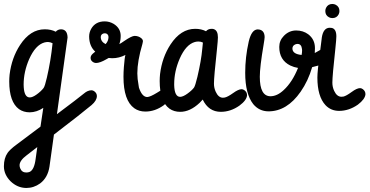

<svg xmlns="http://www.w3.org/2000/svg" viewBox="-29 -562 1865 969"><path d="M17.6 -150.9Q17.6 -167.5 19.5 -186Q29.8 -270 72.3 -335Q124 -414.1 196.8 -414.1Q228.5 -414.1 252.4 -401.9Q262.2 -413.6 278.8 -414.1Q311 -413.6 312 -372.6Q312 -371.1 258.3 14.2Q366.2 -66.4 395 -90.3Q413.1 -106 432.6 -106.4Q439.5 -106.4 445.8 -102.1Q460 -92.3 460 -77.1Q459.5 -54.2 433.1 -31.7Q384.3 9.3 243.2 117.2L220.7 278.8Q212.4 334.5 173.3 363.8Q141.6 386.7 103.5 386.7Q58.6 386.2 23.9 352.5Q-9.3 318.8 -9.3 277.3Q-9.3 236.3 9.3 209.5Q21 192.4 54.7 167.5L55.7 167Q56.2 166.5 58.6 164.6Q92.3 139.6 175.3 77.1L189.5 -17.6Q156.7 4.4 121.1 4.9Q89.8 4.9 66.9 -11.2Q17.6 -47.4 17.6 -150.9ZM190.9 -117.7Q197.8 -127.4 207.5 -169.9Q227.5 -256.3 236.3 -343.8Q225.1 -349.6 213.4 -350.1Q204.6 -350.1 195.3 -347.7Q149.9 -335 118.2 -263.7Q90.3 -199.7 90.3 -135.3Q90.3 -128.4 90.8 -121.6Q94.2 -70.3 121.1 -70.3Q134.8 -70.3 154.3 -84Q177.2 -100.1 190.9 -117.7ZM150.9 239.7Q150.9 239.7 159.2 180.2Q157.2 181.6 154.8 183.6Q106.4 220.7 105.5 221.7Q70.3 248 69.8 271.5Q69.8 279.8 72.8 287.1Q81.1 308.6 103.5 308.6Q112.8 308.6 120.1 305.7Q144 295.4 150.9 239.7Z M672.4 -118.7Q672.4 -118.2 672.9 -117.7Q688.5 -72.3 714.4 -72.3Q729.5 -73.2 763.2 -93.8Q793.5 -113.8 808.6 -113.8Q815.9 -113.8 823.2 -108.9Q835.9 -99.1 835.9 -86.4Q834 -59.6 797.4 -30.8Q753.4 1 704.6 1Q672.4 1 648.9 -15.6Q594.2 -54.7 594.2 -174.3Q594.2 -197.8 596.2 -223.6Q600.1 -273.4 604 -284.7Q571.8 -268.1 537.1 -268.1Q533.2 -268.1 525.4 -269Q521.5 -269.5 519.5 -269.5Q518.1 -268.6 508.3 -263.2Q475.6 -244.1 455.6 -244.1Q449.7 -244.1 443.4 -247.1Q428.2 -254.9 428.2 -269.5Q428.2 -272 428.7 -274.4Q430.2 -284.2 443.8 -294.9Q449.2 -298.8 451.7 -301.3Q421.4 -329.1 420.9 -377.4Q420.9 -398.4 431.2 -416.5Q452.6 -454.1 499.5 -454.1Q523.4 -454.1 544.9 -441.4Q580.1 -419.4 580.1 -380.9Q580.1 -357.9 573.2 -339.4Q580.6 -342.8 598.6 -355.5Q635.7 -380.9 650.9 -380.9Q670.9 -380.4 684.6 -368.7Q691.9 -362.3 692.4 -354.5Q692.4 -351.6 690.9 -345.7Q689.5 -341.3 689.5 -339.4Q664.1 -253.4 664.1 -191.9Q664.1 -165 670.4 -131.3Q671.9 -122.6 672.4 -118.7ZM518.6 -374.5Q518.6 -377.9 517.6 -381.8Q513.2 -394 499.5 -394Q496.6 -394 493.2 -393.1Q479.5 -388.7 479.5 -374.5Q480 -351.6 503.9 -339.4Q518.1 -354.5 518.6 -374.5Z M776.9 -153.3Q776.9 -169.9 778.8 -188.5Q789.1 -272.5 831.5 -337.4Q883.3 -416.5 956.1 -416.5Q987.3 -416.5 1010.7 -404.3Q1020.5 -416 1037.6 -416.5Q1047.4 -416.5 1049.8 -415Q1070.8 -408.2 1070.8 -373.5Q1070.8 -359.4 1065.9 -312.5Q1050.8 -173.8 1050.8 -140.1Q1050.8 -117.7 1060.1 -98.1Q1073.7 -68.8 1096.2 -68.8Q1100.6 -68.8 1105.5 -69.8Q1120.1 -72.8 1147.5 -92.3Q1174.3 -111.8 1190.4 -111.8Q1196.8 -111.8 1203.6 -107.4Q1217.8 -97.7 1217.8 -81.5Q1216.3 -56.2 1179.2 -28.8Q1134.8 2.4 1085 2.4Q1023.4 2 994.1 -59.6Q987.3 -51.3 978.5 -43Q930.2 2.4 880.4 2.4Q849.1 2.4 826.2 -13.7Q776.9 -49.8 776.9 -153.3ZM991.7 -314Q991.7 -314 995.1 -347.2Q984.4 -352.5 972.7 -352.5Q963.9 -352.5 954.6 -350.1Q909.2 -337.4 877.9 -266.1Q850.1 -202.1 850.1 -137.7Q850.1 -135.3 850.1 -132.8Q851.6 -73.2 880.4 -73.2Q895.5 -73.7 917.5 -89.8Q939.9 -106 950.2 -120.1Q956.5 -129.4 967.3 -174.3Q986.8 -257.8 991.7 -314Z M1271 -413.6Q1305.7 -413.1 1306.6 -375Q1306.6 -367.2 1301.3 -335.9Q1282.2 -224.1 1282.2 -174.3Q1282.2 -77.1 1335.4 -76.2Q1369.6 -76.2 1402.8 -107.4Q1446.3 -147.5 1475.1 -219.2Q1454.1 -222.7 1436 -231.4Q1380.4 -258.8 1380.4 -325.2Q1380.4 -357.4 1403.8 -381.3Q1430.2 -408.2 1465.8 -408.2Q1500.5 -408.2 1526.4 -389.2Q1560.5 -363.3 1560.5 -319.3Q1560.5 -316.4 1559.6 -294.4Q1567.9 -298.3 1580.6 -306.2Q1599.1 -317.9 1611.8 -317.9Q1618.7 -317.9 1625 -314Q1641.6 -304.7 1641.6 -286.1Q1641.6 -274.9 1633.3 -264.2Q1610.8 -236.8 1546.4 -223.1Q1526.4 -153.8 1488.3 -99.1Q1419.4 0 1325.7 0Q1278.8 -0.5 1249 -36.6Q1208.5 -88.4 1208.5 -194.3Q1208.5 -273.4 1226.1 -351.1Q1226.1 -352.1 1226.6 -353.5Q1240.7 -412.6 1271 -413.6ZM1472.7 -340.3Q1467.8 -340.3 1462.4 -338.4Q1446.8 -332.5 1446.8 -316.9Q1447.3 -289.1 1493.2 -284.7Q1495.6 -295.9 1495.6 -308.1Q1495.6 -311 1495.1 -314.5Q1492.2 -340.3 1472.7 -340.3Z M1668.5 -378.4Q1668.5 -364.3 1663.6 -317.4Q1648.4 -178.7 1648.4 -145Q1648.4 -122.6 1657.7 -103Q1671.4 -73.7 1694.3 -73.7Q1699.2 -73.7 1704.6 -74.7Q1718.8 -78.1 1745.6 -97.7Q1772 -117.2 1788.1 -117.2Q1794.9 -117.2 1801.8 -112.3Q1815.4 -102.5 1815.4 -86.4Q1813.5 -61.5 1776.9 -33.7Q1731.9 -2.4 1682.6 -2.4Q1641.1 -2.4 1613.8 -31.2Q1572.8 -75.2 1572.8 -170.9Q1572.8 -203.6 1585.9 -298.8Q1591.8 -343.3 1594.2 -364.3Q1594.7 -368.7 1595.2 -373Q1603 -421.9 1635.3 -421.9Q1640.6 -421.9 1646 -420.9Q1668.5 -415.5 1668.5 -378.4ZM1612.8 -506.3Q1612.8 -515.1 1616.7 -522.9Q1626.5 -542 1648.4 -542Q1657.2 -542 1665 -538.1Q1684.1 -528.3 1684.1 -506.3Q1684.1 -497.6 1680.2 -489.7Q1670.4 -470.7 1648.4 -470.7Q1639.6 -470.7 1631.8 -474.6Q1612.8 -484.4 1612.8 -506.3Z"/></svg>

Font: Vibur
Style: Medium
Weight: 400
Version: Version 1.004